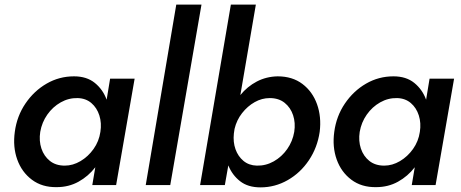

<svg xmlns="http://www.w3.org/2000/svg" viewBox="-20 -800 1992 830"><path d="M44 -230Q53 -298 90 -352.5Q127 -407 181.5 -438.5Q236 -470 300 -470Q355 -470 390 -441.5Q425 -413 441 -369L456 -460H562L482 0H379L392 -77Q362 -38 319.5 -14.5Q277 9 225 9Q162 10 118 -23Q74 -56 54.5 -110.5Q35 -165 44 -230ZM154 -230Q148 -191 159 -158Q170 -125 195.5 -104.5Q221 -84 260 -84Q295 -84 328 -103.5Q361 -123 384.5 -156Q408 -189 414 -230Q420 -268 409.5 -301Q399 -334 375 -354.5Q351 -375 316 -376Q277 -377 242.5 -357.5Q208 -338 184.5 -304.5Q161 -271 154 -230Z M742 -780H851L716 0H610Z M1362 -230Q1352 -162 1315.5 -107.5Q1279 -53 1224 -21.5Q1169 10 1106 10Q1052 10 1018 -16.5Q984 -43 967 -85L952 0H845L978 -780H1086L1019 -389Q1049 -426 1090 -447.5Q1131 -469 1180 -470Q1244 -470 1287.5 -437Q1331 -404 1350.5 -349.5Q1370 -295 1362 -230ZM1252 -230Q1258 -269 1247 -302Q1236 -335 1210.5 -355.5Q1185 -376 1146 -376Q1112 -376 1081 -358.5Q1050 -341 1026.5 -311Q1003 -281 994 -243L991 -223Q987 -186 998 -155Q1009 -124 1032.5 -104.5Q1056 -85 1090 -84Q1129 -83 1163.5 -102.5Q1198 -122 1221.5 -155.5Q1245 -189 1252 -230Z M1425 -230Q1434 -298 1471 -352.5Q1508 -407 1562.5 -438.5Q1617 -470 1681 -470Q1736 -470 1771 -441.5Q1806 -413 1822 -369L1837 -460H1943L1863 0H1760L1773 -77Q1743 -38 1700.5 -14.5Q1658 9 1606 9Q1543 10 1499 -23Q1455 -56 1435.5 -110.5Q1416 -165 1425 -230ZM1535 -230Q1529 -191 1540 -158Q1551 -125 1576.5 -104.5Q1602 -84 1641 -84Q1676 -84 1709 -103.5Q1742 -123 1765.5 -156Q1789 -189 1795 -230Q1801 -268 1790.5 -301Q1780 -334 1756 -354.5Q1732 -375 1697 -376Q1658 -377 1623.5 -357.5Q1589 -338 1565.5 -304.5Q1542 -271 1535 -230Z"/></svg>

Font: Jost* Medium
Style: Italic
Weight: 500
Italic angle: -10°
Version: Version 3.7